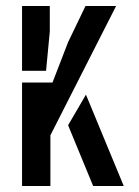

<svg xmlns="http://www.w3.org/2000/svg" viewBox="-20 -620 462 640"><path d="M53.5 0V-345H155L207 -479.5L265 -600H367L148 -169V0ZM53.5 -384V-600H146V-514.5L133.5 -384ZM207 -202.5 266.5 -304.5 392.5 0H290.5Z"/></svg>

Font: Big Shoulders Stencil Text Thin SemiBold
Style: Regular
Weight: 600
Version: Version 2.001